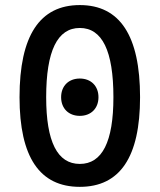

<svg xmlns="http://www.w3.org/2000/svg" viewBox="-20 -723 626 753"><path d="M293 9.8C450.2 9.8 529.3 -106.4 529.3 -341.8C529.3 -583 450.2 -703.1 293 -703.1C135.7 -703.1 56.6 -583 56.6 -341.8C56.6 -106.4 135.7 9.8 293 9.8ZM293 -80.1C205.1 -80.1 161.1 -167 161.1 -341.8C161.1 -523.4 205.1 -613.3 293 -613.3C380.9 -613.3 424.8 -523.4 424.8 -341.8C424.8 -167 380.9 -80.1 293 -80.1ZM293 -268.6C336.9 -268.6 366.2 -297.9 366.2 -341.8C366.2 -385.7 336.9 -415 293 -415C249 -415 219.7 -385.7 219.7 -341.8C219.7 -297.9 249 -268.6 293 -268.6Z"/></svg>

Font: CaskaydiaCove Nerd Font
Style: Regular
Weight: 400
Designer: Aaron Bell
Foundry: Saja Typeworks
Version: Version 2111.1;Nerd Fonts 2.3.3